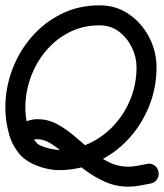

<svg xmlns="http://www.w3.org/2000/svg" viewBox="-23 -600 615 720"><path d="M118 -10Q107 1 91.5 1.5Q76 2 65 -8Q26 -44 11.5 -95Q-3 -146 -3 -196Q-3 -270 23 -339Q49 -408 96 -462Q143 -516 207.5 -548Q272 -580 350 -580Q413 -580 461 -546.5Q509 -513 536.5 -460Q564 -407 564 -347Q564 -271 536 -201.5Q508 -132 458.5 -78.5Q409 -25 342 6.5Q275 38 197 38Q173 38 144 30.5Q115 23 88.5 8.5Q62 -6 45.5 -28Q29 -50 29 -80Q29 -116 57 -134.5Q85 -153 117 -153Q157 -153 190.5 -135Q224 -117 255 -90.5Q286 -64 317 -37.5Q348 -11 383 7Q418 25 459 25Q477 25 493.5 21.5Q510 18 527 15Q527 15 527 15Q527 15 527 15Q542 11 555 19.5Q568 28 571 43Q575 58 566.5 71.5Q558 85 543 88Q522 92 501.5 96Q481 100 459 100Q412 100 371.5 82Q331 64 295.5 37.5Q260 11 229 -15.5Q198 -42 170.5 -60Q143 -78 117 -78Q114 -78 109.5 -77.5Q105 -77 102 -74Q103 -75 104 -78Q104 -79 104 -80Q104 -70 115.5 -62Q127 -54 143.5 -48.5Q160 -43 175 -40.5Q190 -38 197 -38Q260 -38 313 -63Q366 -88 405.5 -131.5Q445 -175 467 -230.5Q489 -286 489 -347Q489 -386 471.5 -422Q454 -458 423 -481.5Q392 -505 350 -505Q288 -505 237 -479Q186 -453 149 -409Q112 -365 92 -309.5Q72 -254 72 -196Q72 -162 81 -125Q90 -88 116 -63Q127 -53 127.5 -37.5Q128 -22 118 -10Z"/></svg>

Font: FRB American Cursive Guidelines Extrabold
Style: Bold Italic
Weight: 800
Italic angle: -25°
Version: Version 2.0;Modular Font Editor K font №1